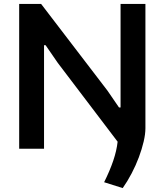

<svg xmlns="http://www.w3.org/2000/svg" viewBox="-20 -760 839 981"><path d="M512 171Q541 113 558.5 61.5Q576 10 581 -36L275 -439L213 -529H205V0H78V-740H190L529 -297L588 -211H596V-740H723V-105Q723 -75 714 -36.5Q705 2 689.5 43.5Q674 85 652.5 126Q631 167 607 201Z"/></svg>

Font: Encode Sans Normal
Style: SemiBold
Weight: 600
Designer: Pablo Impallari, Andres Torresi
Foundry: Pablo Impallari, Andres Torresi
Version: Version 1.000; ttfautohint (v1.00) -l 8 -r 50 -G 200 -x 14 -